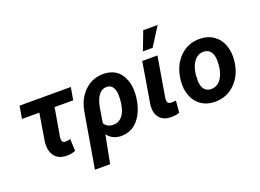

<svg xmlns="http://www.w3.org/2000/svg" viewBox="-134 -1100 2214 1633"><g transform="rotate(-20 973.5 -283.5)"><path d="M505.4 -415H336.9L293 -159.2L292 -140.6Q292 -108.4 321.3 -106.9Q338.9 -105.5 368.7 -114.3L373.5 -4.9Q333.5 10.3 288.6 9.3Q218.8 7.3 184.3 -38.8Q149.9 -85 157.2 -161.6L198.7 -415H41.5L61.5 -528.3H524.9Z M559.6 -281.2Q576.7 -396 647 -466.8Q721.2 -541 828.1 -538.1Q884.3 -536.6 926.5 -511.5Q968.8 -486.3 992.9 -437.5Q1017.1 -388.7 1020.5 -328.6Q1022.5 -294.9 1019 -261.2L1017.6 -251Q1007.8 -171.4 975.1 -110.1Q942.4 -48.8 893.3 -18.6Q844.2 11.7 784.2 10.3Q706.5 8.3 663.6 -50.3L614.7 203.1H477.1ZM675.3 -147Q696.3 -104.5 753.9 -102.5Q802.7 -101.1 835.7 -138.4Q868.7 -175.8 878.9 -248L880.9 -261.2Q885.3 -302.7 883.8 -328.1Q878.4 -421.4 813 -424.8Q769.5 -426.8 739.5 -388.9Q709.5 -351.1 696.3 -274.9Z M1309.1 -528.3 1247.6 -163.6Q1244.6 -138.7 1251.5 -125.5Q1258.3 -112.3 1284.7 -111.3Q1297.4 -110.8 1325.7 -114.7L1316.4 -6.8Q1282.2 5.4 1237.3 4.4Q1170.4 3.4 1136.2 -37.8Q1102.1 -79.1 1108.4 -150.4L1171.4 -528.3ZM1269 -771.5H1399.4L1292.5 -603H1204.6Z M1697.3 -538.1Q1767.1 -537.1 1817.6 -502.2Q1868.2 -467.3 1891.8 -406Q1915.5 -344.7 1908.7 -270Q1897.5 -144 1821 -66.2Q1744.6 11.7 1632.3 9.8Q1563.5 8.8 1513.2 -25.6Q1462.9 -60.1 1439 -121.1Q1415 -182.1 1421.9 -255.9Q1434.6 -386.7 1510.7 -463.9Q1586.9 -541 1697.3 -538.1ZM1558.1 -205.6Q1559.1 -158.7 1580.1 -131.6Q1601.1 -104.5 1639.2 -103.5Q1702.6 -101.6 1738.8 -161.9Q1774.9 -222.2 1772.5 -320.3Q1770.5 -367.2 1749.8 -395.3Q1729 -423.3 1690.4 -424.3Q1628.9 -426.3 1592 -366.5Q1555.2 -306.6 1558.1 -205.6Z"/></g></svg>

Font: RobotoInd
Style: Bold Italic
Weight: 700
Italic angle: -12°
Designer: Google
Version: Version 2.001150; 2014